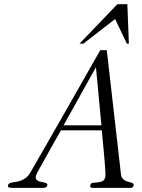

<svg xmlns="http://www.w3.org/2000/svg" viewBox="-20 -909 686 929"><path d="M287.6 -302.7H470.7L444.3 -584ZM627 -12.7Q624 0 611.8 0H426.8Q414.1 0 417 -12.7Q418.9 -22.9 429.2 -24.4Q439.5 -25.9 451.9 -26.6Q464.4 -27.3 475.3 -32.5Q486.3 -37.6 490.2 -55.2Q490.7 -59.1 490 -75Q489.3 -90.8 487.5 -113.3Q485.8 -135.7 483.4 -161.9Q481 -188 478.8 -211.7Q476.6 -235.4 474.9 -253.4Q473.1 -271.5 472.7 -278.3H274.9Q271 -271.5 263.9 -259Q256.8 -246.6 248 -231.2Q239.3 -215.8 229.5 -198.2Q219.7 -180.7 210 -163.1L161.1 -75.2Q152.3 -59.6 152.8 -50.8Q153.3 -42 159.2 -37.1Q165 -32.2 174.1 -30.3Q183.1 -28.3 191.4 -26.6Q199.7 -24.9 205.1 -22Q210.4 -19 209 -12.7Q207 -4.4 200.7 -2.2Q194.3 0 188 0H35.2Q28.8 0 22.9 -2.2Q17.1 -4.4 19 -12.7Q20.5 -19.5 26.6 -22.2Q32.7 -24.9 41.5 -26.6Q50.3 -28.3 61.5 -30Q72.8 -31.7 84.2 -36.4Q95.7 -41 106.9 -50Q118.2 -59.1 127.4 -75.2L169.9 -148.9Q186 -176.8 210.4 -219.5Q234.9 -262.2 270.5 -324.5Q306.2 -386.7 354.2 -471.2Q402.3 -555.7 465.3 -666.5H496.6L565.4 -64.9Q566.9 -53.2 572.3 -46.4Q577.6 -39.6 584.7 -35.6Q591.8 -31.7 599.6 -29.8Q607.4 -27.8 613.8 -25.9Q620.1 -23.9 624 -21Q627.9 -18.1 627 -12.7ZM593.8 -697.8 537.1 -816.9 383.3 -697.8H364.7L547.9 -888.7H596.2L603.5 -697.8Z"/></svg>

Font: Atsinvsda
Style: Italic
Weight: 400
Italic angle: -12°
Designer: Al Webster
Foundry: Al Webster and Michael Everson
Version: Version 2.000